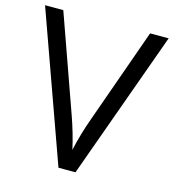

<svg xmlns="http://www.w3.org/2000/svg" viewBox="-107 -803 809 893"><g transform="rotate(15 297.5 -357.0)"><path d="M505.9 -713.9H595.2L337.9 0H255.9L0 -713.9H87.9L252 -252Q280.3 -172.4 296.9 -97.2Q314.5 -176.3 342.8 -254.9Z"/></g></svg>

Font: f0_2797  
Style: Regular
Weight: 400
Foundry: Ascender Corporation
Version: Version 1.10